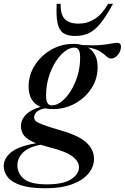

<svg xmlns="http://www.w3.org/2000/svg" viewBox="-92 -752 653 1004"><path d="M146.5 232.5Q65.5 232.5 17.5 216.8Q-30.5 201 -51.5 174.5Q-72.5 148 -72.5 116Q-72.5 76.5 -34.5 44.8Q3.5 13 96.5 -3Q50 -21.5 33.8 -43Q17.5 -64.5 17.5 -92Q17.5 -126 44 -152.8Q70.5 -179.5 120 -193Q57.5 -220 57.5 -299.5Q57.5 -358.5 89.2 -409.2Q121 -460 174.2 -491.2Q227.5 -522.5 292 -522.5Q317 -522.5 338 -516.5Q397.5 -513.5 432.8 -516.5Q468 -519.5 488 -523.8Q508 -528 521 -528Q540.5 -528 540.5 -508Q540.5 -484.5 524.5 -465.2Q508.5 -446 488 -446Q476 -446 464 -457.8Q452 -469.5 430.2 -483.5Q408.5 -497.5 368.5 -503.5Q418.5 -472 418.5 -400.5Q418.5 -339.5 386.2 -290Q354 -240.5 300.8 -211Q247.5 -181.5 184 -181.5Q162 -181.5 143 -185.5Q113 -179.5 99.8 -166.8Q86.5 -154 86.5 -139Q86.5 -128 94.2 -119.8Q102 -111.5 131 -100.5Q160 -89.5 224 -70.5Q321 -43 360.2 -6.2Q399.5 30.5 399.5 78.5Q399.5 121.5 370 156.2Q340.5 191 284 211.8Q227.5 232.5 146.5 232.5ZM179.5 -201Q204 -201 230 -221.2Q256 -241.5 278 -276.5Q300 -311.5 313.5 -356.2Q327 -401 327 -450Q327 -479.5 319.5 -491.2Q312 -503 296.5 -503Q272 -503 246 -482.8Q220 -462.5 198 -427.5Q176 -392.5 162.5 -347.8Q149 -303 149 -254Q149 -224.5 156.5 -212.8Q164 -201 179.5 -201ZM-1 112Q-1 156 33.8 184Q68.5 212 153.5 212Q239 212 280 185.2Q321 158.5 321 123Q321 91.5 286 65.2Q251 39 160.5 16.5Q138.5 11 120 5Q56.5 17 27.8 46.2Q-1 75.5 -1 112ZM319 -628.5Q365 -628.5 403.5 -653Q442 -677.5 473.5 -732H499Q463 -666.5 433.5 -630Q404 -593.5 373 -578.8Q342 -564 301 -564Q262 -564 239.8 -578.5Q217.5 -593 209.2 -629.8Q201 -666.5 204.5 -732H225Q224 -677 246.2 -652.8Q268.5 -628.5 319 -628.5Z"/></svg>

Font: Newsreader 72pt Medium
Style: Italic
Weight: 500
Italic angle: -17°
Designer: Hugues Gentile
Foundry: Production Type
Version: Version 1.003; ttfautohint (v1.8.3)